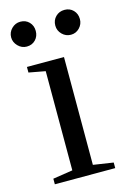

<svg xmlns="http://www.w3.org/2000/svg" viewBox="-102 -682 480 731"><g transform="rotate(-15 138.5 -316.0)"><path d="M180 -34 259 -22V0H21V-22L99 -34V-425L34 -437V-459H180ZM276 -583Q276 -563 262 -548.5Q248 -534 228 -534Q208 -534 193.5 -548.5Q179 -563 179 -583Q179 -604 193 -618Q207 -632 228 -632Q249 -632 262.5 -618Q276 -604 276 -583ZM54 -632Q75 -632 88.5 -618Q102 -604 102 -583Q102 -562 88.5 -548Q75 -534 54 -534Q34 -534 19.5 -549Q5 -564 5 -583Q5 -603 19.5 -617.5Q34 -632 54 -632Z"/></g></svg>

Font: Libra Serif Modern
Style: Regular
Weight: 400
Designer: Stefan Peev, Context Ltd
Foundry: Stefan Peev, Context Ltd
Version: Version 1.000